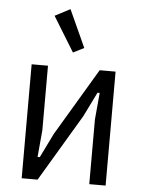

<svg xmlns="http://www.w3.org/2000/svg" viewBox="-55 -822 641 866"><g transform="rotate(5 266.0 -389.5)"><path d="M76 0V-516H150V-223L139 -102H149L203 -212L384 -516H456V0H382V-293L393 -414H383L329 -304L148 0ZM257 -585 160 -743 229 -779 306 -610Z"/></g></svg>

Font: IBM Plex Sans Condensed
Style: Regular
Weight: 400
Width: 3
Designer: Mike Abbink, Paul van der Laan, Pieter van Rosmalen
Foundry: Bold Monday
Version: Version 3.201